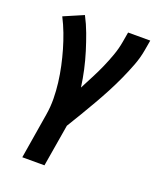

<svg xmlns="http://www.w3.org/2000/svg" viewBox="-138 -617 775 920"><g transform="rotate(20 250.0 -156.5)"><path d="M86 215 124 -16Q131 -58 130.5 -99Q130 -140 125 -180.5Q120 -221 111.5 -260.5Q103 -300 92 -338Q81 -376 67 -413Q53 -450 35 -485L135 -528Q155 -490 170 -449.5Q185 -409 198 -367Q211 -325 220.5 -282Q230 -239 236 -195Q253 -228 270.5 -261.5Q288 -295 303 -329Q318 -363 330.5 -398Q343 -433 349 -468L358 -520H471L462 -468Q455 -427 439.5 -386.5Q424 -346 406 -306.5Q388 -267 367.5 -228Q347 -189 325 -151Q303 -113 280.5 -75Q258 -37 235 0L199 215Z"/></g></svg>

Font: Iosevka SS18
Style: Bold Italic
Weight: 700
Italic angle: -9°
Monospace: yes
Designer: Belleve Invis
Foundry: Belleve Invis
Version: Version 25.1.1; ttfautohint (v1.8.4)